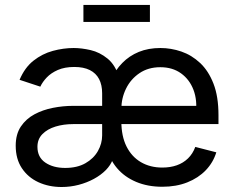

<svg xmlns="http://www.w3.org/2000/svg" viewBox="-20 -748 957 781"><path d="M230.5 12.7Q178.7 12.7 136.2 -6.8Q93.8 -26.4 68.8 -64Q43.9 -101.6 43.9 -155.3Q43.9 -202.1 64.9 -233.4Q85.9 -264.6 120.1 -283Q154.3 -301.3 195.3 -309.3Q236.3 -317.4 276.4 -317.4H817.4L776.4 -286.6Q783.2 -339.8 767.1 -382.3Q751 -424.8 716.3 -449.7Q681.6 -474.6 632.3 -474.6Q583 -474.6 547.4 -450.4Q511.7 -426.3 492.7 -387.5Q473.6 -348.6 473.6 -304.2V-254.9Q473.6 -194.3 494.6 -152.3Q515.6 -110.4 553.2 -88.4Q590.8 -66.4 640.1 -66.4Q672.9 -66.4 699.2 -75.7Q725.6 -85 744.9 -103.8Q764.2 -122.6 774.4 -150.4L859.9 -128.4Q847.2 -86.9 816.9 -55.4Q786.6 -23.9 741.7 -6.1Q696.8 11.7 640.1 11.7Q580.6 11.7 533.4 -8.3Q486.3 -28.3 456.1 -64Q425.8 -99.6 415.5 -146.5L430.7 -422.4Q448.7 -462.4 477.3 -491.7Q505.9 -521 544.7 -536.9Q583.5 -552.7 632.3 -552.7Q675.8 -552.7 717.8 -538.3Q759.8 -523.9 793.9 -491.9Q828.1 -460 848.4 -407.7Q868.7 -355.5 868.7 -279.8V-243.2H277.3Q238.8 -243.2 205.8 -233.2Q172.9 -223.1 152.6 -202.6Q132.3 -182.1 132.3 -150.9Q132.3 -108.4 164.3 -86.7Q196.3 -64.9 245.1 -64.9Q293.9 -64.9 327.4 -84Q360.8 -103 378.2 -133.5Q395.5 -164.1 395.5 -197.3V-368.7Q395.5 -402.3 383.1 -426.3Q370.6 -450.2 345.5 -462.9Q320.3 -475.6 282.2 -475.6Q243.2 -475.6 215.3 -463.4Q187.5 -451.2 170.2 -432.9Q152.8 -414.6 144 -395.5L59.6 -423.3Q80.6 -473.1 116.2 -501.2Q151.9 -529.3 194.8 -541Q237.8 -552.7 279.8 -552.7Q311.5 -552.7 348.6 -544.2Q385.7 -535.6 417.7 -509.5Q449.7 -483.4 465.3 -431.2L448.2 -99.1H438.5Q430.2 -76.2 410.2 -55.9Q390.1 -35.6 361.8 -20.3Q333.5 -4.9 299.8 3.9Q266.1 12.7 230.5 12.7ZM589.8 -728V-658.7H319.3V-728Z"/></svg>

Font: Atlassian Sans
Style: Regular
Weight: 400
Designer: Rasmus Andersson
Foundry: Modifications by Atlassian Pty Ltd, manufactured by rsms
Version: Version 4.001;git-9221beed3